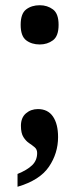

<svg xmlns="http://www.w3.org/2000/svg" viewBox="-20 -560 303 734"><path d="M132 -390Q101 -390 80 -406Q59 -422 59 -465Q59 -508 80 -524Q101 -540 132 -540Q161 -540 182.5 -524Q204 -508 204 -465Q204 -422 182.5 -406Q161 -390 132 -390ZM47 154V105Q84 90 103 71.5Q122 53 122 25Q122 11 112.5 3Q103 -5 91 -13Q79 -21 69.5 -36Q60 -51 60 -79Q60 -110 79 -126.5Q98 -143 125 -143Q163 -143 182.5 -114.5Q202 -86 202 -36Q202 26 167 77.5Q132 129 47 154Z"/></svg>

Font: Noto Serif Khmer Condensed
Style: Bold
Weight: 700
Width: 3
Designer: Danh Hong and the Monotype Design Team
Foundry: Monotype Imaging Inc.
Version: Version 2.004; ttfautohint (v1.8.4.7-5d5b)